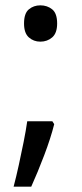

<svg xmlns="http://www.w3.org/2000/svg" viewBox="-20 -570 308 719"><path d="M70 -482Q70 -520 88 -535Q106 -550 131 -550Q157 -550 175.5 -535Q194 -520 194 -482Q194 -446 175.5 -430Q157 -414 131 -414Q106 -414 88 -430Q70 -446 70 -482ZM183 -105Q170 -53 145.5 11.5Q121 76 97 129H31Q41 91 50.5 47.5Q60 4 68.5 -38.5Q77 -81 82 -116H176Z"/></svg>

Font: Noto Sans Old North Arabian
Style: Regular
Weight: 400
Designer: Monotype Design Team
Foundry: Monotype Imaging Inc.
Version: Version 2.001; ttfautohint (v1.8.4.7-5d5b)